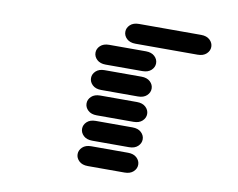

<svg xmlns="http://www.w3.org/2000/svg" viewBox="-78 -841 1157 932"><g transform="rotate(10 500.0 -374.5)"><path d="M409.2 -13.7H590.8Q618.2 -13.7 633.8 -28.3Q649.4 -43 649.4 -62.5Q649.4 -82 633.8 -96.7Q618.2 -111.3 590.8 -111.3H409.2Q381.8 -111.3 366.2 -96.7Q350.6 -82 350.6 -62.5Q350.6 -43 366.2 -28.3Q381.8 -13.7 409.2 -13.7ZM409.2 -138.7H590.8Q618.2 -138.7 633.8 -153.3Q649.4 -168 649.4 -187.5Q649.4 -207 633.8 -221.7Q618.2 -236.3 590.8 -236.3H409.2Q381.8 -236.3 366.2 -221.7Q350.6 -207 350.6 -187.5Q350.6 -168 366.2 -153.3Q381.8 -138.7 409.2 -138.7ZM409.2 -263.7H590.8Q618.2 -263.7 633.8 -278.3Q649.4 -293 649.4 -312.5Q649.4 -332 633.8 -346.7Q618.2 -361.3 590.8 -361.3H409.2Q381.8 -361.3 366.2 -346.7Q350.6 -332 350.6 -312.5Q350.6 -293 366.2 -278.3Q381.8 -263.7 409.2 -263.7ZM409.2 -388.7H590.8Q618.2 -388.7 633.8 -403.3Q649.4 -418 649.4 -437.5Q649.4 -457 633.8 -471.7Q618.2 -486.3 590.8 -486.3H409.2Q381.8 -486.3 366.2 -471.7Q350.6 -457 350.6 -437.5Q350.6 -418 366.2 -403.3Q381.8 -388.7 409.2 -388.7ZM409.2 -513.7H590.8Q618.2 -513.7 633.8 -528.3Q649.4 -543 649.4 -562.5Q649.4 -582 633.8 -596.7Q618.2 -611.3 590.8 -611.3H409.2Q381.8 -611.3 366.2 -596.7Q350.6 -582 350.6 -562.5Q350.6 -543 366.2 -528.3Q381.8 -513.7 409.2 -513.7ZM534.2 -638.7H840.8Q868.2 -638.7 883.8 -653.3Q899.4 -668 899.4 -687.5Q899.4 -707 883.8 -721.7Q868.2 -736.3 840.8 -736.3H534.2Q506.8 -736.3 491.2 -721.7Q475.6 -707 475.6 -687.5Q475.6 -668 491.2 -653.3Q506.8 -638.7 534.2 -638.7Z"/></g></svg>

Font: Sixtyfour
Style: Regular
Weight: 400
Designer: Jens Kutilek
Foundry: Jens Kutilek
Version: Version 2.001